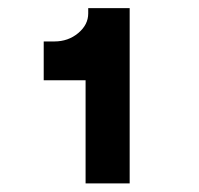

<svg xmlns="http://www.w3.org/2000/svg" viewBox="-20 -834 476 459"><path d="M184.6 -642.1H84.5V-734.9H109.9Q143.1 -734.9 167 -754.9Q190.9 -774.9 190.9 -801.8V-814.5H290V-395.5H184.6Z"/></svg>

Font: Giphurs
Style: Bold
Weight: 700
Version: Version 0.920; ttfautohint (v1.8.4.7-5d5b)